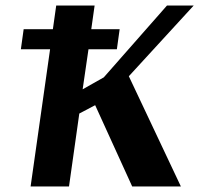

<svg xmlns="http://www.w3.org/2000/svg" viewBox="-20 -670 716 690"><path d="M277 -349 353 -392 580 -650H676L443 -396L630 0H455L322 -292L265 -262L228 0H90L160 -493H55L65 -565H170L182 -650H320L308 -565H410L400 -493H298Z"/></svg>

Font: Arsenal SC
Style: Bold Italic
Weight: 700
Italic angle: -9.10001°
Designer: Andrij Shevchenko
Foundry: Stairsfor
Version: Version 2.001; ttfautohint (v1.8.4.7-5d5b)